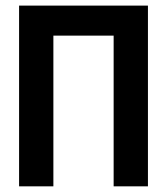

<svg xmlns="http://www.w3.org/2000/svg" viewBox="-20 -658 590 678"><path d="M381.3 0V-532.2H168.5V0H47.4V-638.2H502.4V0Z"/></svg>

Font: Code New Roman
Style: Bold
Weight: 700
Monospace: yes
Designer: Sam Radian
Foundry: Code New Roman
Version: Version 1.508 October 19, 2014